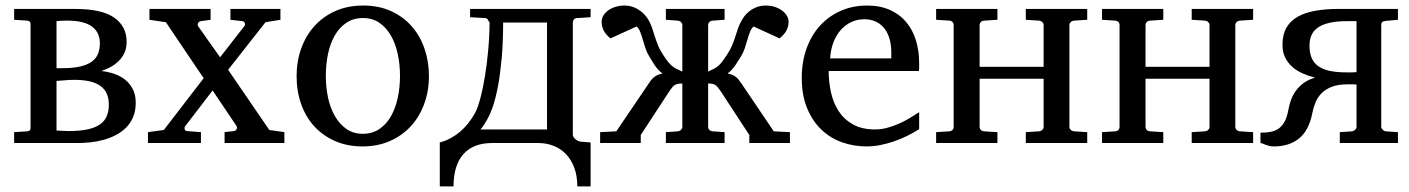

<svg xmlns="http://www.w3.org/2000/svg" viewBox="-20 -514 5063 690"><path d="M338.9 -358.9Q338.9 -397.5 310.3 -418.7Q281.7 -439.9 221.2 -439.9Q210.4 -439.9 200.2 -439.5Q189.9 -439 183.1 -438V-269H204.1Q242.7 -269 268.6 -275.1Q294.4 -281.2 310.1 -292.7Q325.7 -304.2 332.3 -320.8Q338.9 -337.4 338.9 -358.9ZM371.1 -138.2Q371.1 -183.6 340.8 -205.3Q310.5 -227.1 247.1 -227.1Q238.8 -227.1 229.5 -226.6Q220.2 -226.1 211.4 -225.3Q202.6 -224.6 195.3 -224.1Q188 -223.6 183.1 -223.1V-44.9Q190.4 -44.9 203.1 -43.9Q215.8 -43 225.1 -43Q266.6 -43 294.7 -49.1Q322.8 -55.2 339.6 -67.1Q356.4 -79.1 363.8 -96.9Q371.1 -114.7 371.1 -138.2ZM467.8 -145Q467.8 -115.2 458.3 -93Q448.7 -70.8 432.4 -54.7Q416 -38.6 394.8 -27.8Q373.5 -17.1 350.6 -11Q327.6 -4.9 304 -2.4Q280.3 0 259.8 0H30.8V-39.1L78.1 -42Q85 -43 87.4 -46.1Q89.8 -49.3 89.8 -53.2V-429.2Q89.8 -432.1 87.4 -435.5Q85 -439 78.1 -439.9L30.8 -442.9V-481.9H250Q345.7 -481.9 390.4 -450.7Q435.1 -419.4 435.1 -363.8Q435.1 -340.8 427 -323.7Q418.9 -306.6 405.8 -293.9Q392.6 -281.2 376.5 -272.7Q360.4 -264.2 344.2 -258.8Q367.7 -256.3 390.1 -248.8Q412.6 -241.2 429.7 -227.5Q446.8 -213.9 457.3 -193.6Q467.8 -173.3 467.8 -145Z M787.1 0V-39.1L820.8 -43Q827.6 -43.9 830.3 -49.8Q833 -55.7 830.1 -61L744.1 -189L646 -61Q642.1 -56.6 643.6 -50.3Q645 -43.9 651.9 -43L702.1 -39.1V0H511.7V-39.1L568.8 -46.9L711.9 -232.9L576.2 -434.1L517.1 -442.9V-481.9H736.8V-442.9L702.1 -438Q695.3 -437 692.1 -431.2Q689 -425.3 691.9 -419.9L771 -308.1L857.9 -419.9Q861.8 -424.3 859.9 -430.7Q857.9 -437 851.1 -438L808.1 -442.9V-481.9H987.8V-442.9L934.1 -434.1L799.8 -263.2L947.8 -46.9L1002 -39.1V0Z M1417.5 -241.2Q1417.5 -282.2 1409.4 -319.8Q1401.4 -357.4 1384.8 -386.2Q1368.2 -415 1343.3 -432.1Q1318.4 -449.2 1284.7 -449.2Q1250 -449.2 1224.6 -432.1Q1199.2 -415 1182.9 -386.2Q1166.5 -357.4 1158.7 -319.8Q1150.9 -282.2 1150.9 -241.2Q1150.9 -200.7 1158.9 -163.1Q1167 -125.5 1183.6 -96.7Q1200.2 -67.9 1225.1 -50.5Q1250 -33.2 1283.7 -33.2Q1317.9 -33.2 1343.3 -50.3Q1368.7 -67.4 1385 -96.2Q1401.4 -125 1409.4 -162.6Q1417.5 -200.2 1417.5 -241.2ZM1521.5 -240.2Q1521.5 -187 1504.6 -140.9Q1487.8 -94.7 1456.8 -60.8Q1425.8 -26.9 1381.6 -7.3Q1337.4 12.2 1282.7 12.2Q1228 12.2 1184.1 -7.1Q1140.1 -26.4 1109.4 -60.1Q1078.6 -93.8 1062.3 -139.9Q1045.9 -186 1045.9 -240.2Q1045.9 -293.5 1062.5 -339.8Q1079.1 -386.2 1110.4 -420.7Q1141.6 -455.1 1185.8 -474.6Q1230 -494.1 1285.6 -494.1Q1341.3 -494.1 1385.3 -474.1Q1429.2 -454.1 1459.5 -419.7Q1489.7 -385.3 1505.6 -339.1Q1521.5 -293 1521.5 -240.2Z M1945.8 -433.1H1788.1Q1788.1 -361.8 1783 -305.2Q1777.8 -248.5 1769.8 -205.3Q1761.7 -162.1 1751.5 -132.1Q1741.2 -102.1 1730.5 -84Q1725.6 -75.2 1721.4 -68.6Q1717.3 -62 1713.9 -57.6Q1710 -52.2 1706.5 -48.8H1945.8ZM2055.7 -449.2Q2046.4 -449.2 2042.5 -443.8Q2038.6 -438.5 2038.6 -434.1V-29.8Q2038.6 -25.4 2041.5 -21Q2044.4 -16.6 2048.6 -13.2Q2052.7 -9.8 2057.6 -7.6Q2062.5 -5.4 2066.9 -4.9L2102.5 -2V155.8H2054.7Q2054.7 118.2 2043.9 89.1Q2033.2 60.1 2014.4 40.3Q1995.6 20.5 1970 10.3Q1944.3 0 1914.6 0H1748.5Q1680.7 0 1645.3 40Q1609.9 80.1 1609.9 155.8H1560.5V-2Q1570.8 -4.4 1585.9 -10.7Q1601.1 -17.1 1618.4 -29.1Q1635.7 -41 1653.3 -60.1Q1670.9 -79.1 1686.5 -106.9Q1696.3 -124 1705.8 -159.2Q1715.3 -194.3 1722.7 -239.3Q1730 -284.2 1734.6 -335Q1739.3 -385.7 1739.3 -434.1Q1737.3 -435.5 1736.1 -438Q1734.9 -440.4 1733.4 -443.1Q1731.9 -445.8 1729.2 -447.5Q1726.6 -449.2 1722.2 -449.2L1669.4 -452.1V-481.9H2102.5V-452.1Z M2672.9 0V-28.8L2568.8 -188Q2563.5 -195.8 2559.1 -200.9Q2554.7 -206.1 2549.8 -209Q2544.9 -211.9 2539.1 -212.9Q2533.2 -213.9 2524.9 -213.9V-57.1Q2524.9 -52.2 2528.8 -47.6Q2532.7 -43 2542 -42L2584 -39.1V0H2373V-39.1L2415 -42Q2423.3 -43 2427.7 -47.6Q2432.1 -52.2 2432.1 -57.1V-213.9Q2423.3 -213.9 2417.2 -212.9Q2411.1 -211.9 2406 -209Q2400.9 -206.1 2396.5 -200.9Q2392.1 -195.8 2386.7 -188L2282.7 -28.8V0H2136.7V-39.1L2194.8 -42L2312 -214.8Q2316.9 -222.7 2322 -228.5Q2327.1 -234.4 2332.8 -238.5Q2338.4 -242.7 2345.2 -245.4Q2352.1 -248 2360.8 -250Q2343.8 -262.7 2332.5 -280Q2321.3 -297.4 2314 -310.1Q2304.7 -324.7 2299.6 -340.3Q2294.4 -356 2290.3 -370.6Q2286.1 -385.3 2281.5 -397.7Q2276.9 -410.2 2268.1 -418.9L2173.8 -376Q2156.7 -390.1 2149.4 -404.5Q2142.1 -418.9 2142.1 -436Q2142.1 -447.3 2148.2 -457.8Q2154.3 -468.3 2165.3 -476.3Q2176.3 -484.4 2191.7 -489.3Q2207 -494.1 2225.1 -494.1Q2250.5 -494.1 2272.9 -480.5Q2295.4 -466.8 2309.1 -444.8Q2318.4 -429.2 2323.2 -414.3Q2328.1 -399.4 2333 -383.8Q2337.9 -368.2 2344.5 -351.6Q2351.1 -335 2363.8 -315.9Q2373 -301.8 2379.9 -293Q2386.7 -284.2 2393.8 -278.1Q2400.9 -272 2409.7 -267.3Q2418.5 -262.7 2432.1 -256.8V-424.8Q2432.1 -429.7 2427.7 -434.3Q2423.3 -439 2415 -439.9L2373 -442.9V-481.9H2584V-442.9L2542 -439.9Q2532.7 -439 2528.8 -434.3Q2524.9 -429.7 2524.9 -424.8V-256.8Q2538.1 -262.7 2546.6 -267.3Q2555.2 -272 2562.3 -278.1Q2569.3 -284.2 2575.9 -293Q2582.5 -301.8 2591.8 -315.9Q2604.5 -335 2611.3 -351.6Q2618.2 -368.2 2623 -383.8Q2627.9 -399.4 2633.1 -414.3Q2638.2 -429.2 2647.9 -444.8Q2660.6 -466.8 2682.9 -480.5Q2705.1 -494.1 2731 -494.1Q2749 -494.1 2764.2 -489.3Q2779.3 -484.4 2790.3 -476.3Q2801.3 -468.3 2807.6 -457.8Q2814 -447.3 2814 -436Q2814 -418.9 2806.4 -404.5Q2798.8 -390.1 2781.7 -376L2688 -418.9Q2679.2 -410.2 2674.6 -397.7Q2669.9 -385.3 2665.8 -370.6Q2661.6 -356 2656.5 -340.3Q2651.4 -324.7 2642.1 -310.1Q2634.3 -297.4 2623 -280Q2611.8 -262.7 2594.7 -250Q2604 -248 2610.8 -245.4Q2617.7 -242.7 2623.3 -238.5Q2628.9 -234.4 2633.8 -228.5Q2638.7 -222.7 2644 -214.8L2760.7 -42L2818.8 -39.1V0Z M3283.2 -49.8Q3262.2 -36.6 3239.5 -25.4Q3216.8 -14.2 3192.6 -5.9Q3168.5 2.4 3143.6 7.3Q3118.7 12.2 3093.3 12.2Q3047.9 12.2 3005.9 -2.7Q2963.9 -17.6 2931.9 -48.1Q2899.9 -78.6 2880.6 -125Q2861.3 -171.4 2861.3 -233.9Q2861.3 -292.5 2878.9 -340.6Q2896.5 -388.7 2927.7 -422.6Q2959 -456.5 3002 -475.3Q3044.9 -494.1 3096.2 -494.1Q3142.6 -494.1 3177.7 -478.5Q3212.9 -462.9 3236.3 -435.1Q3259.8 -407.2 3271.5 -369.4Q3283.2 -331.5 3283.2 -287.1V-273.4Q3283.2 -265.6 3282.2 -258.8H2958Q2958 -220.7 2966.1 -183.1Q2974.1 -145.5 2993.2 -115.7Q3012.2 -85.9 3044.4 -67.4Q3076.7 -48.8 3125 -48.8Q3146.5 -48.8 3167.5 -54.4Q3188.5 -60.1 3208.7 -68.8Q3229 -77.6 3247.6 -88.6Q3266.1 -99.6 3283.2 -110.8ZM3183.1 -326.2Q3183.1 -351.1 3177.2 -372.6Q3171.4 -394 3159.4 -410.2Q3147.5 -426.3 3129.2 -435.5Q3110.8 -444.8 3085.9 -444.8Q3061 -444.8 3039.6 -434.8Q3018.1 -424.8 3001.7 -406.5Q2985.4 -388.2 2975.3 -362.3Q2965.3 -336.4 2963.4 -304.2H3183.1Z M3666.5 0V-39.1L3713.4 -42Q3721.7 -43 3726.1 -47.6Q3730.5 -52.2 3730.5 -57.1V-231H3500.5V-57.1Q3500.5 -52.2 3504.4 -47.6Q3508.3 -43 3517.6 -42L3564.5 -39.1V0H3344.2V-39.1L3391.6 -42Q3399.9 -43 3403.6 -47.6Q3407.2 -52.2 3407.2 -57.1V-424.8Q3407.2 -429.7 3403.6 -434.3Q3399.9 -439 3391.6 -439.9L3344.2 -442.9V-481.9H3564.5V-442.9L3517.6 -439.9Q3508.3 -439 3504.4 -434.3Q3500.5 -429.7 3500.5 -424.8V-273.9H3730.5V-424.8Q3730.5 -429.7 3726.1 -434.3Q3721.7 -439 3713.4 -439.9L3666.5 -442.9V-481.9H3887.2V-442.9L3840.3 -439.9Q3832 -439 3827.6 -434.3Q3823.2 -429.7 3823.2 -424.8V-57.1Q3823.2 -52.2 3827.6 -47.6Q3832 -43 3840.3 -42L3887.2 -39.1V0Z M4262.7 0V-39.1L4309.6 -42Q4317.9 -43 4322.3 -47.6Q4326.7 -52.2 4326.7 -57.1V-231H4096.7V-57.1Q4096.7 -52.2 4100.6 -47.6Q4104.5 -43 4113.8 -42L4160.6 -39.1V0H3940.4V-39.1L3987.8 -42Q3996.1 -43 3999.8 -47.6Q4003.4 -52.2 4003.4 -57.1V-424.8Q4003.4 -429.7 3999.8 -434.3Q3996.1 -439 3987.8 -439.9L3940.4 -442.9V-481.9H4160.6V-442.9L4113.8 -439.9Q4104.5 -439 4100.6 -434.3Q4096.7 -429.7 4096.7 -424.8V-273.9H4326.7V-424.8Q4326.7 -429.7 4322.3 -434.3Q4317.9 -439 4309.6 -439.9L4262.7 -442.9V-481.9H4483.4V-442.9L4436.5 -439.9Q4428.2 -439 4423.8 -434.3Q4419.4 -429.7 4419.4 -424.8V-57.1Q4419.4 -52.2 4423.8 -47.6Q4428.2 -43 4436.5 -42L4483.4 -39.1V0Z M4509.8 -37.1Q4532.2 -37.1 4549.1 -40.8Q4565.9 -44.4 4578.1 -54.2Q4590.3 -64 4598.4 -80.6Q4606.4 -97.2 4610.8 -123Q4613.8 -139.2 4620.1 -156.2Q4626.5 -173.3 4637.7 -188.7Q4648.9 -204.1 4665.8 -216.3Q4682.6 -228.5 4706.1 -234.9Q4683.1 -240.7 4661.9 -250Q4640.6 -259.3 4624.5 -273.4Q4608.4 -287.6 4598.6 -307.1Q4588.9 -326.7 4588.9 -353Q4588.9 -389.6 4603 -414.3Q4617.2 -439 4643.6 -453.9Q4669.9 -468.8 4707 -475.3Q4744.1 -481.9 4790 -481.9H5003.9V-442.9L4960.9 -439Q4951.2 -438 4947.5 -434.8Q4943.8 -431.6 4943.8 -423.8V-58.1Q4943.8 -53.2 4949 -47.9Q4954.1 -42.5 4960.9 -42L5003.9 -39.1V0H4794.9V-39.1L4837.9 -42Q4845.2 -43 4850.1 -47.9Q4855 -52.7 4855 -58.1V-210Q4849.6 -210.9 4840.8 -210.9H4822.8Q4788.6 -210.9 4766.1 -202.1Q4743.7 -193.4 4729.2 -178.7Q4714.8 -164.1 4707.3 -145.3Q4699.7 -126.5 4695.8 -106Q4683.6 -44.9 4648.4 -16.4Q4613.3 12.2 4557.6 12.2Q4548.8 12.2 4541.7 10.5Q4534.7 8.8 4529.1 6.6Q4523.4 4.4 4518.8 2.4Q4514.2 0.5 4509.8 0ZM4686 -350.1Q4686 -322.8 4694.3 -304.4Q4702.6 -286.1 4719.5 -274.9Q4736.3 -263.7 4761 -258.8Q4785.6 -253.9 4818.8 -253.9H4836.4Q4841.8 -253.9 4846.7 -254.2Q4851.6 -254.4 4855 -254.9V-438H4821.8Q4784.2 -438 4758.3 -432.1Q4732.4 -426.3 4716.3 -415Q4700.2 -403.8 4693.1 -387.5Q4686 -371.1 4686 -350.1Z"/></svg>

Font: Charis SIL Cyr
Style: Regular
Weight: 400
Foundry: SIL International
Version: Version 5.000